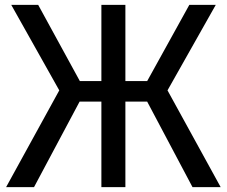

<svg xmlns="http://www.w3.org/2000/svg" viewBox="-20 -764 927 784"><path d="M861 -744H753L581 -433H492V-744H394V-433H306L136 -744H26L222 -395L5 0H119L305 -349H394V0H492V-349H581L766 0H881L664 -395Z"/></svg>

Font: Glow Sans SC Normal Medium
Style: Regular
Weight: 600
Designer: Ryoko NISHIZUKA (kana, bopomofo & ideographs); Paul D. Hunt (Latin, Greek & Cyrillic); Sandoll Communications, Soo-young
Version: Version 0.93